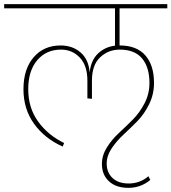

<svg xmlns="http://www.w3.org/2000/svg" viewBox="-32 -701 826 925"><path d="M774 -661H544V-482H545Q626 -482 668 -434.5Q710 -387 710 -301Q710 -247 686.5 -199Q663 -151 629.5 -117Q596 -83 562.5 -52Q529 -21 505.5 14.5Q482 50 482 87Q482 130 510 156.5Q538 183 588 183Q642 183 683 148L692 166Q646 204 587 204Q527 204 493 172.5Q459 141 459 89Q459 48 482.5 10Q506 -28 540 -59.5Q574 -91 607.5 -124.5Q641 -158 664.5 -203.5Q688 -249 688 -301Q688 -377 652.5 -419.5Q617 -462 545 -462Q490 -462 450.5 -425Q411 -388 411 -313V-225L389 -227V-313Q389 -385 352.5 -423.5Q316 -462 262 -462Q191 -462 147.5 -411Q104 -360 104 -271Q104 -181 152 -115Q200 -49 277 -12L270 5Q184 -33 132.5 -104Q81 -175 81 -271Q81 -368 130 -425Q179 -482 260 -482Q317 -482 356 -448.5Q395 -415 400 -352Q406 -410 439.5 -442.5Q473 -475 522 -481V-661H-12V-681H774Z"/></svg>

Font: FiraGO Thin
Style: Regular
Weight: 100
Designer: bBox Type
Foundry: bBox Type GmbH
Version: Version 1.001;PS 001.001;hotconv 1.0.88;makeotf.lib2.5.64775